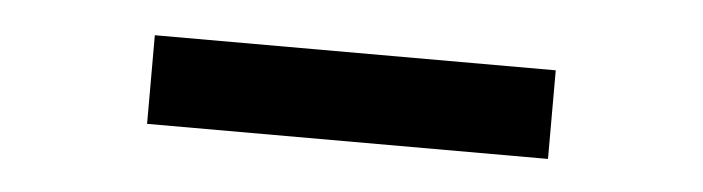

<svg xmlns="http://www.w3.org/2000/svg" viewBox="-24 -800 648 177"><g transform="rotate(5 300.0 -711.0)"><path d="M114.5 -669.5V-751.5H485.5V-669.5Z"/></g></svg>

Font: Encode Sans Expanded Expanded SemiBold
Style: Regular
Weight: 600
Width: 7
Designer: Multiple Designers
Foundry: Impallari Type
Version: Version 3.000; ttfautohint (v1.8.3) -l 8 -r 50 -G 200 -x 14 